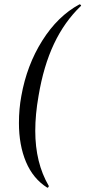

<svg xmlns="http://www.w3.org/2000/svg" viewBox="-20 -745 393 882"><path d="M67 -180Q67 -245 78 -304Q103 -445 174 -558Q245 -671 345 -725H346Q349 -725 351.5 -721.5Q354 -718 351 -717Q276 -645 228 -543.5Q180 -442 157 -304Q142 -219 142 -144Q142 3 204 109V110Q204 113 201.5 115.5Q199 118 197 117Q132 76 99.5 -1Q67 -78 67 -180Z"/></svg>

Font: Cormorant Infant Medium
Style: Italic
Weight: 500
Italic angle: -10°
Designer: Christian Thalmann (Catharsis Fonts)
Foundry: Catharsis Fonts
Version: Version 4.000